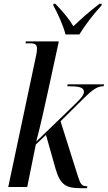

<svg xmlns="http://www.w3.org/2000/svg" viewBox="-20 -976 563 1002"><path d="M322 -796H394C424 -844 461 -894 510 -948L511 -956H499C438 -910 396 -870 363 -839C341 -876 315 -908 269 -956H259L258 -948C278 -913 310 -844 322 -796ZM398 6H434L436 -4C406 -4 400 -15 387 -55L296 -343L415 -461C463 -508 487 -526 521 -526L523 -536H333L331 -526C389 -526 418 -522 418 -496C418 -478 396 -456 367 -428L169 -237C193 -326 213 -422 231 -502L287 -760H115L113 -750H137C163 -750 173 -744 173 -721C173 -710 171 -696 168 -684L23 0H122L167 -222L220 -272L270 -95C294 -13 323 6 398 6Z"/></svg>

Font: Noto Serif Display ExtraCondensed Medium
Style: Italic
Weight: 500
Width: 2
Italic angle: -12°
Designer: Monotype Design Team
Foundry: Monotype Imaging Inc.
Version: Version 2.009